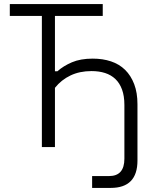

<svg xmlns="http://www.w3.org/2000/svg" viewBox="-20 -720 773 940"><path d="M185 0V-642H28V-700H483V-642H249V-371H261Q290 -397 332 -415Q374 -433 434 -433Q483 -433 523.5 -419.5Q564 -406 592.5 -378Q621 -350 637 -308Q653 -266 653 -210V66Q653 200 522 200H431V142H514Q589 142 589 57V-206Q589 -250 577.5 -281.5Q566 -313 545 -333Q524 -353 494.5 -362.5Q465 -372 428 -372Q370 -372 325 -350.5Q280 -329 249 -290V0Z"/></svg>

Font: Space Grotesk Light
Style: Regular
Weight: 300
Designer: Florian Karsten
Foundry: Florian Karsten
Version: Version 2.000